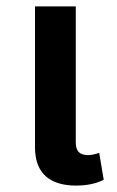

<svg xmlns="http://www.w3.org/2000/svg" viewBox="-20 -568 364 598"><path d="M217 10C248 10 277 5 303 -8L289 -92C278 -88 265 -85 254 -85C228 -85 216 -97 216 -125V-548H89V-109C89 -24 140 10 217 10Z"/></svg>

Font: Noto Sans Thai Semi
Style: Regular
Weight: 600
Designer: Monotype Design Team
Foundry: Monotype Imaging Inc.
Version: Version 1.901